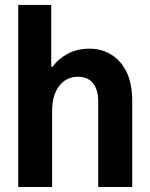

<svg xmlns="http://www.w3.org/2000/svg" viewBox="-20 -747 598 767"><path d="M188.2 -303.6V0H52.9V-727.3H184.7V-480.8H190.3Q212.7 -511.7 250.2 -532.1Q287.6 -552.6 338.4 -552.6Q384.2 -552.6 422.9 -529.8Q461.6 -507.1 484.9 -460.8Q508.2 -414.4 508.2 -343V0H372.2V-343.8Q372.2 -388.1 351.7 -414.2Q331.3 -440.3 291.2 -440.3Q245 -440.3 216.6 -403.8Q188.2 -367.2 188.2 -303.6Z"/></svg>

Font: Interface
Style: Bold
Weight: 700
Designer: Rasmus Andersson
Foundry: rsms
Version: Version 1.8